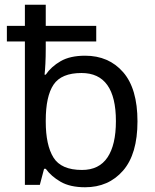

<svg xmlns="http://www.w3.org/2000/svg" viewBox="-20 -780 655 810"><path d="M339 10Q276 10 236 -13Q196 -36 173 -68H166L148 0H85V-605H9V-671H85V-760H173V-671H386V-605H173V-575Q173 -541 171.5 -511.5Q170 -482 168 -465H173Q196 -499 236 -522Q276 -545 339 -545Q439 -545 499.5 -475.5Q560 -406 560 -268Q560 -130 499 -60Q438 10 339 10ZM326 -63Q398 -63 433.5 -116Q469 -169 469 -269Q469 -472 324 -472Q239 -472 206 -423Q173 -374 173 -271V-267Q173 -168 205.5 -115.5Q238 -63 326 -63Z"/></svg>

Font: Noto IKEA Arabic
Style: Regular
Weight: 400
Designer: Monotype Design Team
Foundry: Monotype Imaging Inc.
Version: Version 1.200